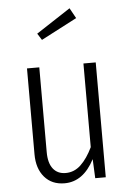

<svg xmlns="http://www.w3.org/2000/svg" viewBox="-55 -819 586 871"><g transform="rotate(-5 238.0 -383.5)"><path d="M392 0H344L340 -87Q289 11 204 11Q146 11 112.5 -28Q79 -67 79 -132V-523H135V-137Q135 -87 155.5 -61Q176 -35 213 -35Q252 -35 282 -63.5Q312 -92 336 -142V-523H392ZM295 -778 321 -731 158 -646 139 -676Z"/></g></svg>

Font: Fira Sans Extra Condensed Light
Style: Regular
Weight: 300
Width: 1
Designer: Carrois Corporate & Edenspiekermann AG
Foundry: Carrois Corporate GbR & Edenspiekermann AG
Version: Version 4.203